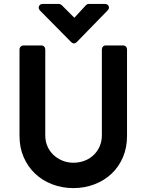

<svg xmlns="http://www.w3.org/2000/svg" viewBox="-20 -956 772 984"><path d="M356 -122Q387 -122 414 -132.5Q441 -143 460.5 -162Q480 -181 491 -206.5Q502 -232 502 -262V-702Q502 -711 507.5 -717Q513 -723 521 -723H612Q620 -723 625.5 -717Q631 -711 631 -702V-259Q631 -199 610 -150Q589 -101 552 -66Q515 -31 464.5 -11.5Q414 8 356 8Q298 8 247.5 -11.5Q197 -31 160 -66Q123 -101 101.5 -150Q80 -199 80 -259V-702Q80 -711 86 -717Q92 -723 101 -723H192Q201 -723 206.5 -717Q212 -711 212 -702V-262Q212 -232 223 -206.5Q234 -181 253.5 -162.5Q273 -144 299.5 -133Q326 -122 356 -122ZM516 -936Q532 -936 537 -924.5Q542 -913 531 -902L374 -741Q359 -726 344 -741L185 -902Q175 -913 180 -924.5Q185 -936 200 -936H283Q285 -936 289.5 -934Q294 -932 296 -930L361 -865L421 -930Q427 -936 435 -936Z"/></svg>

Font: Stadtwerke
Style: Bold
Weight: 700
Designer: Santiago Orozco
Foundry: Typemade
Version: Version 1.003